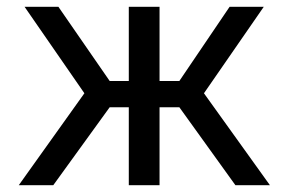

<svg xmlns="http://www.w3.org/2000/svg" viewBox="-20 -542 845 562"><path d="M35 0 227 -269 52 -522H151L301 -305H357V-522H447V-305H505L652 -522H752L577 -269L770 0H669L505 -228H447V0H357V-228H301L136 0Z"/></svg>

Font: Rising Sun
Style: Regular
Weight: 400
Designer: Matt McInerney, Pablo Impallari, Rodrigo Fuenzalida (Raleway font), Stephen Hutchings (Greek), Cristiano Sobral (main ch
Foundry: The Rising Sun Project Authors
Version: Version 4.327; ttfautohint (v1.8.4.7-5d5b-dirty)